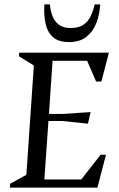

<svg xmlns="http://www.w3.org/2000/svg" viewBox="-20 -851 538 871"><path d="M25 0 26 -17.4 99.6 -58 133.6 -554 66 -595.6 67 -612H474L440 -481.1H415.9L375.3 -575.1H218.5L202.1 -334H264.5L391 -342.6L378.9 -289.9L263.5 -302H199.7L181.3 -36.9H348.7L436.3 -149H460.8L422 0ZM293.4 -660.1Q244.4 -660.1 219.4 -683.4Q194.3 -706.7 186.3 -745.7Q178.2 -784.6 181.4 -831H206.4Q208.8 -803.6 217.7 -779.1Q226.7 -754.7 246.6 -739.3Q266.6 -723.9 300.9 -723.9Q337.5 -723.9 358.9 -739.1Q380.4 -754.3 391.8 -778.7Q403.2 -803.1 409.4 -831H434.5Q432.1 -784.6 416.7 -745.7Q401.3 -706.7 371.3 -683.4Q341.2 -660.1 293.4 -660.1Z"/></svg>

Font: Ancizar Serif Light
Style: Italic
Weight: 300
Italic angle: -4°
Designer: Cesar Puertas, Viviana Monsalve, Julian Moncada, Julian Prieto, Jose Castro, Felipe Aragon, Mariel Hernandez, Sara Alarc
Version: Version 8.100